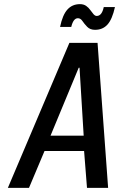

<svg xmlns="http://www.w3.org/2000/svg" viewBox="-20 -907 575 927"><path d="M18 0 315 -700H451L502 0H400L386 -178H195L120 0ZM224 -252H384L364 -580H360ZM439 -763Q415 -763 401 -777.5Q387 -792 378 -805.5Q369 -819 356 -819Q334 -819 324 -777H270Q282 -835 305.5 -861Q329 -887 366 -887Q384 -887 396 -878.5Q408 -870 416 -858.5Q424 -847 431.5 -838.5Q439 -830 447 -830Q472 -830 481 -873H535Q522 -814 499 -788.5Q476 -763 439 -763Z"/></svg>

Font: Cuprum Medium
Style: Italic
Weight: 500
Italic angle: -10°
Version: Version 3.000